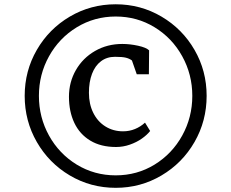

<svg xmlns="http://www.w3.org/2000/svg" viewBox="-20 -937 1080 896"><path d="M944.3 -489.7Q944.3 -372.6 887.7 -274.2Q831.1 -175.8 733.6 -118.2Q636.2 -60.5 520 -60.5Q403.3 -60.5 305.9 -118.2Q208.5 -175.8 151.9 -274.2Q95.2 -372.6 95.2 -489.7Q95.2 -606.4 151.9 -704.3Q208.5 -802.2 305.9 -859.6Q403.3 -917 520 -917Q636.2 -917 733.6 -859.6Q831.1 -802.2 887.7 -704.3Q944.3 -606.4 944.3 -489.7ZM877.4 -489.7Q877.4 -589.4 830.3 -674.6Q783.2 -759.8 701.4 -809.8Q619.6 -859.9 520 -859.9Q420.4 -859.9 338.1 -809.6Q255.9 -759.3 208.7 -674.3Q161.6 -589.4 161.6 -489.7Q161.6 -389.6 208.7 -304.4Q255.9 -219.2 338.1 -168.9Q420.4 -118.7 520 -118.7Q619.6 -118.7 701.4 -168.9Q783.2 -219.2 830.3 -304.4Q877.4 -389.6 877.4 -489.7ZM550.8 -731.9Q586.4 -731.9 624.3 -723.6Q662.1 -715.3 675.8 -702.1L674.8 -590.3H618.2L595.7 -654.8Q584 -663.6 567.6 -667.7Q551.3 -671.9 516.6 -671.9Q478.5 -671.9 451.2 -651.1Q423.8 -630.4 409.4 -592.5Q395 -554.7 395 -503.9Q395 -451.2 415.3 -410.4Q435.5 -369.6 471.9 -346.9Q508.3 -324.2 554.2 -324.2Q584 -324.2 610.1 -335Q636.2 -345.7 656.7 -364.7L680.7 -325.7Q666 -307.1 641.6 -290Q617.2 -272.9 585.9 -262Q554.7 -251 521.5 -251Q450.7 -251 401.4 -280.8Q352.1 -310.5 326.9 -363.5Q301.8 -416.5 301.8 -485.8Q301.8 -553.7 334.2 -610.1Q366.7 -666.5 423.6 -699.2Q480.5 -731.9 550.8 -731.9Z"/></svg>

Font: Merriweather
Style: Regular
Weight: 400
Designer: Eben Sorkin
Foundry: Eben Sorkin
Version: Version 1.584; ttfautohint (v1.6)